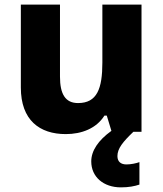

<svg xmlns="http://www.w3.org/2000/svg" viewBox="-20 -569 703 829"><path d="M487 105C487 72 511 43 556 0H591V-549H422V-299C422 -186 399 -124 317 -124C262 -124 239 -163 239 -238V-549H70V-191C70 -50 151 10 264 10C332 10 396 -14 431 -70H441L461 -4C404 37 374 82 374 128C374 195 427 240 502 240C536 240 561 235 582 228V131C569 136 545 141 526 141C503 141 487 130 487 105Z"/></svg>

Font: Noto Sans Arabic UI XBd
Style: Regular
Weight: 800
Designer: Monotype Design Team, Nadine Chahine and Nizar Qandah
Foundry: Monotype Imaging Inc.
Version: Version 2.010